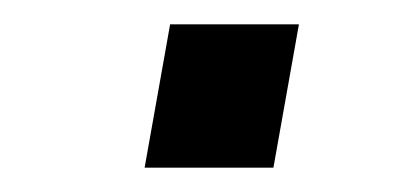

<svg xmlns="http://www.w3.org/2000/svg" viewBox="-20 -432 333 158"><path d="M99 -294 120 -412H226L205 -294Z"/></svg>

Font: Archivo SemiCondensed Medium
Style: Italic
Weight: 500
Width: 4
Italic angle: -10°
Designer: Hector Gatti
Foundry: Omnibus-Type
Version: Version 2.001